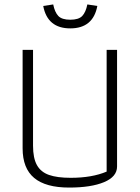

<svg xmlns="http://www.w3.org/2000/svg" viewBox="-20 -837 632 866"><path d="M175 -810 220 -817Q227 -782 243 -765Q259 -748 297 -748Q335 -748 351 -765Q367 -782 374 -817L419 -810Q400 -709 297 -709Q194 -709 175 -810ZM82 -168V-612H129V-180Q129 -124 146.5 -92.5Q164 -61 201 -48Q238 -35 299 -35Q395 -35 461 -63V-612H508V-86Q508 -40 449.5 -15.5Q391 9 292 9Q186 9 134 -34.5Q82 -78 82 -168Z"/></svg>

Font: Athiti Light
Style: Regular
Weight: 300
Designer: CadsonDemak Team
Foundry: CadsonDemak
Version: Version 1.032